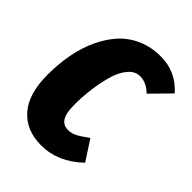

<svg xmlns="http://www.w3.org/2000/svg" viewBox="-210 -826 957 957"><g transform="rotate(45 268.5 -348.0)"><path d="M356.9 -715.8Q466.3 -715.8 537.1 -633.8L439 -534.2Q399.9 -573.2 355 -573.2Q319.8 -573.2 293 -541.5Q266.1 -509.8 251.7 -458.5Q237.3 -407.2 230.2 -352.1Q223.1 -296.9 223.1 -240.2Q223.1 -181.6 239.7 -155.3Q256.3 -128.9 290 -128.9Q314.5 -128.9 337.6 -141.1Q360.8 -153.3 397 -180.2L465.8 -74.2Q367.7 20 249 20Q144 20 83.5 -48.3Q22.9 -116.7 22.9 -252Q22.9 -328.6 35.9 -397.2Q48.8 -465.8 76.2 -524.4Q103.5 -583 142.3 -625.5Q181.2 -668 236.3 -691.9Q291.5 -715.8 356.9 -715.8Z"/></g></svg>

Font: Fira Sans Compressed Heavy
Style: Italic
Weight: 900
Width: 3
Italic angle: -8°
Designer: Carrois Corporate & Edenspiekermann AG
Foundry: Carrois Corporate GbR & Edenspiekermann AG
Version: Version 4.203;PS 004.203;hotconv 1.0.88;makeotf.lib2.5.64775